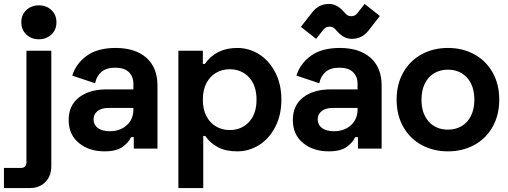

<svg xmlns="http://www.w3.org/2000/svg" viewBox="-74 -753 2576 973"><path d="M186 88Q186 139 156 169.5Q126 200 76 200H-54V98H32Q60 98 60 68V-496H186ZM34 -640Q34 -678 59.5 -702Q85 -726 123 -726Q161 -726 186.5 -702Q212 -678 212 -640Q212 -602 186.5 -578Q161 -554 123 -554Q85 -554 59.5 -578Q34 -602 34 -640Z M292 -370Q312 -432 366.5 -471Q421 -510 512 -510Q611 -510 667.5 -460.5Q724 -411 724 -319V0H604V-58H590Q579 -32 547.5 -9Q516 14 456 14Q377 14 325.5 -28.5Q274 -71 274 -145Q274 -219 326.5 -259.5Q379 -300 466 -300H602V-328Q602 -365 579 -387.5Q556 -410 510 -410Q465 -410 440 -388.5Q415 -367 408 -331ZM400 -148Q400 -121 421.5 -104.5Q443 -88 482 -88Q535 -88 568.5 -118.5Q602 -149 602 -198V-206H475Q440 -206 420 -190Q400 -174 400 -148Z M830 -496H954V-429H964Q1021 -510 1128 -510Q1188 -510 1239 -478Q1290 -446 1321 -386Q1352 -326 1352 -248Q1352 -170 1321 -110Q1290 -50 1239 -18Q1188 14 1128 14Q1069 14 1029.5 -7.5Q990 -29 966 -64H956V200H830ZM1090 -94Q1150 -94 1188 -135Q1226 -176 1226 -248Q1226 -320 1188 -361Q1150 -402 1090 -402Q1051 -402 1020 -383.5Q989 -365 971.5 -330.5Q954 -296 954 -248Q954 -200 971.5 -165.5Q989 -131 1020 -112.5Q1051 -94 1090 -94Z M1428 -370Q1448 -432 1502.5 -471Q1557 -510 1648 -510Q1747 -510 1803.5 -460.5Q1860 -411 1860 -319V0H1740V-58H1726Q1715 -32 1683.5 -9Q1652 14 1592 14Q1513 14 1461.5 -28.5Q1410 -71 1410 -145Q1410 -219 1462.5 -259.5Q1515 -300 1602 -300H1738V-328Q1738 -365 1715 -387.5Q1692 -410 1646 -410Q1601 -410 1576 -388.5Q1551 -367 1544 -331ZM1536 -148Q1536 -121 1557.5 -104.5Q1579 -88 1618 -88Q1671 -88 1704.5 -118.5Q1738 -149 1738 -198V-206H1611Q1576 -206 1556 -190Q1536 -174 1536 -148ZM1507 -689Q1525 -712 1546 -722.5Q1567 -733 1593 -733Q1613 -733 1631 -724Q1649 -715 1667 -695Q1668 -694 1669 -693Q1670 -692 1671 -691Q1679 -681 1686.5 -676Q1694 -671 1705 -671Q1718 -671 1726.5 -676.5Q1735 -682 1744 -695L1774 -733L1851 -672L1795 -600Q1777 -577 1756 -566.5Q1735 -556 1709 -556Q1689 -556 1671 -565Q1653 -574 1635 -594Q1634 -595 1633 -596Q1632 -597 1631 -598Q1623 -608 1615.5 -613Q1608 -618 1597 -618Q1584 -618 1575.5 -612.5Q1567 -607 1558 -594L1528 -556L1451 -617Z M1936 -248Q1936 -327 1970 -386.5Q2004 -446 2063 -478Q2122 -510 2196 -510Q2270 -510 2329 -478Q2388 -446 2422 -386.5Q2456 -327 2456 -248Q2456 -169 2422 -109.5Q2388 -50 2329 -18Q2270 14 2196 14Q2122 14 2063 -18Q2004 -50 1970 -109.5Q1936 -169 1936 -248ZM2062 -248Q2062 -177 2099 -136.5Q2136 -96 2196 -96Q2235 -96 2265.5 -114Q2296 -132 2313 -166.5Q2330 -201 2330 -248Q2330 -295 2313 -329.5Q2296 -364 2265.5 -382Q2235 -400 2196 -400Q2157 -400 2126.5 -382Q2096 -364 2079 -329.5Q2062 -295 2062 -248Z"/></svg>

Font: Space Grotesk Variable
Style: Regular
Weight: 400
Designer: Florian Karsten (Space Grotesk), Colophon Foundry (Space Mono)
Foundry: Florian Karsten
Version: Version 1.106